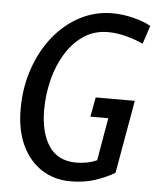

<svg xmlns="http://www.w3.org/2000/svg" viewBox="-52 -759 665 817"><g transform="rotate(5 280.0 -350.0)"><path d="M279.5 14Q210.5 14 156.8 -20.2Q103 -54.5 72.2 -119.2Q41.5 -184 41.5 -274.5Q41.5 -366 68.8 -445.8Q96 -525.5 144.2 -585.8Q192.5 -646 257 -680Q321.5 -714 395.5 -714Q440 -714 486.5 -702.2Q533 -690.5 560 -674L534.5 -596Q502.5 -611 462.2 -621.8Q422 -632.5 384 -632.5Q325.5 -632.5 280.2 -602.2Q235 -572 204 -521.2Q173 -470.5 157.2 -407.5Q141.5 -344.5 141.5 -279Q141.5 -183.5 179.5 -125.5Q217.5 -67.5 297.5 -67.5Q315.5 -67.5 338.8 -71.2Q362 -75 385 -85.5L416.5 -267.5H340L355.5 -351H522.5L467.5 -39Q432 -17.5 384.8 -1.8Q337.5 14 279.5 14Z"/></g></svg>

Font: Cabin Condensed
Style: Italic
Weight: 400
Width: 3
Italic angle: -10°
Designer: Pablo Impallari
Foundry: Pablo Impallari. http://www.impallari.com Igino Marini. http://www.ikern.com
Version: Version 3.001; ttfautohint (v1.8.3)